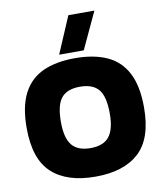

<svg xmlns="http://www.w3.org/2000/svg" viewBox="-96 -972 901 1060"><g transform="rotate(-10 354.0 -442.0)"><path d="M272 -688 360 -894H506L410 -688ZM354 10Q194 10 109.5 -68Q25 -146 25 -320Q25 -440 63 -513.5Q101 -587 174.5 -620.5Q248 -654 354 -654Q460 -654 533.5 -620.5Q607 -587 645 -513.5Q683 -440 683 -320Q683 -146 598 -68Q513 10 354 10ZM354 -150Q426 -150 458.5 -190.5Q491 -231 491 -320Q491 -415 458.5 -454.5Q426 -494 354 -494Q282 -494 249.5 -454.5Q217 -415 217 -320Q217 -231 249.5 -190.5Q282 -150 354 -150Z"/></g></svg>

Font: Kanit
Style: Bold
Weight: 700
Designer: Katatrad Team
Foundry: CadsonDemak
Version: Version 2.000; ttfautohint (v1.8.3)